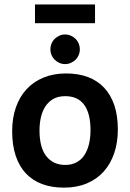

<svg xmlns="http://www.w3.org/2000/svg" viewBox="-20 -840 590 871"><path d="M514.6 -252Q514.6 -193.4 498 -144.8Q481.4 -96.2 450.2 -61.5Q418.9 -26.9 373.5 -7.8Q328.1 11.2 270 11.2Q214.8 11.2 171.4 -4.9Q127.9 -21 97.7 -53Q67.4 -85 51.3 -133.1Q35.2 -181.2 35.2 -245.1Q35.2 -304.2 52 -352.5Q68.8 -400.9 100.3 -435.1Q131.8 -469.2 177.2 -488Q222.7 -506.8 279.8 -506.8Q335.4 -506.8 378.9 -490.5Q422.4 -474.1 452.6 -441.9Q482.9 -409.7 498.8 -362.1Q514.6 -314.5 514.6 -252ZM390.6 -249Q390.6 -326.2 361.6 -365Q332.5 -403.8 275.9 -403.8Q244.6 -403.8 222.7 -391.6Q200.7 -379.4 186.5 -358.2Q172.4 -336.9 165.8 -308.6Q159.2 -280.3 159.2 -248Q159.2 -170.4 190.4 -131.1Q221.7 -91.8 275.9 -91.8Q305.7 -91.8 327.6 -103.8Q349.6 -115.7 363.3 -137Q377 -158.2 383.8 -187Q390.6 -215.8 390.6 -249ZM138.7 -734.9V-819.8H411.1V-734.9ZM342.3 -616.2Q342.3 -602.5 337.2 -590.3Q332 -578.1 322.8 -569.1Q313.5 -560.1 301.3 -554.7Q289.1 -549.3 275.4 -549.3Q261.2 -549.3 249.3 -554.7Q237.3 -560.1 228 -569.1Q218.8 -578.1 213.6 -590.3Q208.5 -602.5 208.5 -616.2Q208.5 -629.9 213.6 -642.3Q218.8 -654.8 228 -663.8Q237.3 -672.9 249.3 -678.2Q261.2 -683.6 275.4 -683.6Q289.1 -683.6 301.3 -678.2Q313.5 -672.9 322.8 -663.8Q332 -654.8 337.2 -642.3Q342.3 -629.9 342.3 -616.2ZM0 -496.1Z"/></svg>

Font: Code New Roman
Style: Bold
Weight: 700
Monospace: yes
Designer: Sam Radian
Foundry: Code New Roman
Version: Version 1.508 October 19, 2014